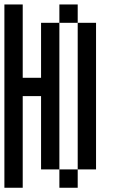

<svg xmlns="http://www.w3.org/2000/svg" viewBox="-20 -937 540 873"><path d="M0 -83.3V-916.7H83.3V-583.3H166.7V-833.3H250V-166.7H166.7V-500H83.3V-83.3ZM250 -916.7H333.3V-833.3H250ZM250 -166.7H333.3V-83.3H250ZM333.3 -166.7V-833.3H416.7V-166.7Z"/></svg>

Font: GalmuriMono11 Regular
Style: Regular
Weight: 400
Designer: Lee Minseo (quiple)
Version: Version 2.399;hotconv 1.1.1;makeotfexe 2.6.0 DEVELOPMENT